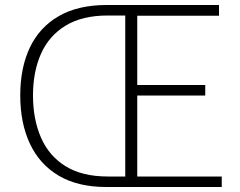

<svg xmlns="http://www.w3.org/2000/svg" viewBox="-20 -748 960 768"><path d="M405 0Q291 0 214.5 -45.5Q138 -91 99.5 -173.5Q61 -256 61 -366Q61 -477 99.5 -558Q138 -639 215 -683.5Q292 -728 407 -728H856V-685H529V-408H801V-366H529V-42H867V0ZM411 -42H481V-686H411Q309 -686 242.5 -645.5Q176 -605 144 -533Q112 -461 112 -366Q112 -271 144 -197.5Q176 -124 242.5 -83Q309 -42 411 -42Z"/></svg>

Font: Noto Sans KR Thin ExtraLight
Style: Regular
Weight: 250
Version: Version 2.004-H2;hotconv 1.0.118;makeotfexe 2.5.65603